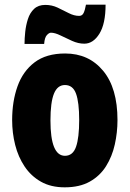

<svg xmlns="http://www.w3.org/2000/svg" viewBox="-20 -792 556 822"><path d="M483 -278Q483 -225 471.5 -173.5Q460 -122 434 -80.5Q408 -39 364.5 -14.5Q321 10 257 10Q198 10 155.5 -14Q113 -38 85.5 -79Q58 -120 45 -171.5Q32 -223 32 -278Q32 -358 55 -422.5Q78 -487 128 -525Q178 -563 259 -563Q360 -563 421.5 -489Q483 -415 483 -278ZM196 -276Q196 -125 258 -125Q292 -125 305.5 -163.5Q319 -202 319 -278Q319 -354 305.5 -391Q292 -428 258 -428Q226 -428 211 -391Q196 -354 196 -276ZM85 -604Q85 -627 88 -655.5Q91 -684 99.5 -710.5Q108 -737 126 -754Q144 -771 174 -771Q202 -771 226.5 -759.5Q251 -748 274 -736Q297 -724 319 -724Q332 -724 338 -736.5Q344 -749 348 -772H432Q432 -690 405.5 -647.5Q379 -605 341 -605Q315 -605 288.5 -617Q262 -629 238.5 -640.5Q215 -652 198 -652Q190 -652 180.5 -641.5Q171 -631 169 -604Z"/></svg>

Font: Noto Sans Khmer UI ExtraCondensed Black
Style: Regular
Weight: 900
Width: 2
Designer: Danh Hong and the Monotype Design Team
Foundry: Monotype Imaging Inc.
Version: Version 2.002; ttfautohint (v1.8.4.7-5d5b)